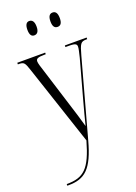

<svg xmlns="http://www.w3.org/2000/svg" viewBox="-180 -812 795 1119"><g transform="rotate(-20 217.5 -252.0)"><path d="M298 -652C316 -652 327 -664 327 -696C327 -728 316 -741 298 -741C280 -741 269 -728 269 -696C269 -664 280 -652 298 -652ZM153 -652C171 -652 183 -664 183 -696C183 -728 171 -741 153 -741C137 -741 126 -728 126 -696C126 -664 137 -652 153 -652ZM34 227V237H42C144 237 195 193 239 30L370 -447C389 -515 394 -526 430 -526H435V-536H300V-526H322C364 -526 370 -518 370 -503C370 -492 365 -471 357 -438L294 -209C278 -151 262 -90 253 -53C237 -111 231 -129 200 -228L135 -436C125 -467 117 -491 117 -503C117 -520 128 -526 173 -526H178V-536H5V-526H8C44 -526 47 -520 65 -466L229 27C183 189 140 227 34 227Z"/></g></svg>

Font: Noto Serif Display ExtraCondensed Light
Style: Regular
Weight: 300
Width: 2
Designer: Monotype Design Team
Foundry: Monotype Imaging Inc.
Version: Version 2.009